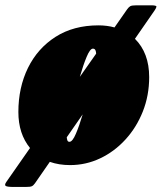

<svg xmlns="http://www.w3.org/2000/svg" viewBox="-69 -628 625 742"><path d="M2 -195Q2 -290 39.2 -365.8Q76.5 -441.5 146 -485.8Q215.5 -530 311.5 -530Q344.5 -530 373.5 -522L422 -591.5Q428 -600 434 -603.8Q440 -607.5 458.5 -607.5H515Q537 -607.5 535.5 -601.5Q534 -595.5 528 -587L452.5 -478Q507.5 -423.5 507.5 -330Q507.5 -259 483 -197.2Q458.5 -135.5 415.8 -88.8Q373 -42 318 -16Q263 10 201.5 10Q159 10 123.5 -2.5L66 80.5Q60 89 53.8 91.8Q47.5 94.5 29.5 94.5H-15.5Q-41.5 94.5 -47 90.5Q-52.5 86.5 -44.5 75L47 -56Q2 -111 2 -195ZM290 -440Q279 -440 265.8 -408.2Q252.5 -376.5 239.5 -331L302.5 -420.5Q302.5 -428 299.8 -434Q297 -440 290 -440ZM199.5 -80Q211 -80 224.2 -111Q237.5 -142 250.5 -186L189 -97.5Q189.5 -90.5 191.5 -85.2Q193.5 -80 199.5 -80Z"/></svg>

Font: Besley* Condensed Fatface
Style: Italic
Weight: 900
Width: 3
Italic angle: -13°
Designer: Owen Earl
Foundry: indestructible type*
Version: Version 3.000; ttfautohint (v1.8.3)